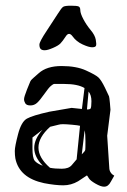

<svg xmlns="http://www.w3.org/2000/svg" viewBox="-20 -666 458 690"><path d="M170.2 -493.7C183 -499.2 192.1 -504.6 197.3 -510C202.5 -515.4 208.9 -523.9 216.6 -535.6C224.2 -547.4 232.4 -547.1 241.2 -534.9C250 -522.7 261.9 -513.2 276.9 -506.3C291.8 -499.5 303.2 -496.1 311 -496.1C318.8 -496.1 323.5 -497.9 325 -501.5C326.4 -505 326.2 -512.3 324.2 -523.2C322.3 -534.1 316.2 -545.7 305.9 -557.9C295.7 -570.1 286.9 -583.2 279.5 -597.2C272.2 -611.2 268.6 -621.8 268.6 -629.2C268.6 -636.5 266.5 -641 262.5 -642.8C258.4 -644.6 249.3 -645.5 235.1 -645.5C220.9 -645.5 211.8 -644.3 207.5 -641.8C203.3 -639.4 196.8 -631.1 188 -616.9C179.2 -602.8 165.9 -582.4 148.2 -555.9C130.5 -529.4 121.6 -512.6 121.6 -505.6C121.6 -498.6 123 -493.5 126 -490.2C128.9 -487 133.8 -485.4 140.6 -485.4C147.5 -485.4 157.3 -488.1 170.2 -493.7ZM305.2 -275.4C302.6 -273.4 298.3 -272.5 292.5 -272.5L293.9 -288.6L298.3 -336.9C305.2 -328.5 308.6 -316.9 308.6 -302.2C308.6 -287.6 307.5 -278.6 305.2 -275.4ZM267.6 -213.9C263.3 -173.8 259.3 -133.6 255.4 -93.3C251.1 -88.4 245.4 -81.5 238 -72.8C230.7 -64 218.8 -59.6 202.1 -59.6C185.5 -59.6 171.4 -60.7 159.7 -63C132 -87.1 118.2 -111.3 118.2 -135.7C118.2 -160.5 132.2 -185.4 160.2 -210.4C177.1 -214.4 187.4 -216.9 191.2 -218C194.9 -219.2 200.1 -219.7 206.8 -219.7C213.5 -219.7 224 -219.1 238.5 -217.8C253 -216.5 262.7 -215.2 267.6 -213.9ZM377 -271.5C377 -274.1 376.3 -282.2 375 -295.9C373.7 -309.6 372.6 -317.5 371.8 -319.8C371 -322.1 366.1 -332.4 357.2 -350.8C348.2 -369.2 340.4 -381.5 333.7 -387.7C327.1 -393.9 312.2 -402.3 289.1 -412.8C266 -423.4 236.7 -428.7 201.2 -428.7C165.7 -428.7 138.3 -420.1 119.1 -402.8C116.2 -400.2 112.9 -397.3 109.1 -394C105.4 -390.8 102.7 -388.4 101.1 -387C99.4 -385.5 97.7 -383.9 95.7 -382.1C93.8 -380.3 92.4 -378.8 91.6 -377.7C90.7 -376.5 89.8 -375.1 88.9 -373.3C87.9 -371.5 83.9 -361.7 76.9 -344C69.9 -326.3 66.4 -314.8 66.4 -309.6C66.4 -304.4 68 -299.3 71 -294.4C74.1 -289.6 80.2 -287.1 89.4 -287.1C98.5 -287.1 106.4 -290.2 113.3 -296.4C120.1 -302.6 128.7 -313.2 139.2 -328.1C149.6 -343.1 157.6 -352.9 163.1 -357.4C168.6 -362 172.5 -364.3 174.8 -364.3H210.9C243.2 -364.3 267.4 -359.4 283.7 -349.6C280.4 -324.5 277.3 -299.5 274.4 -274.4L237.3 -278.3L157.7 -264.6C117 -255.5 90 -247.2 76.7 -239.7C63.3 -232.3 52.7 -213.6 44.9 -183.8C37.1 -154.1 33.2 -134 33.2 -123.5C33.2 -113.1 33.9 -104.2 35.2 -96.7C44.6 -50.1 78.9 -20.5 138.2 -7.8C165.2 -2.6 188.2 0 207.3 0C226.3 0 244.1 -4.9 260.7 -14.6L291 -34.7L292.5 -35.6C293.8 -34.3 296.1 -30.9 299.3 -25.4C302.6 -19.9 310.5 -13.4 323.2 -6.1C335.9 1.2 346 4.9 353.5 4.9H354.5C364.3 4.9 372.2 -1.1 378.4 -13.2L390.6 -34.7L382.8 -40C377 -45.9 373.7 -52.2 373 -59.1L365.2 -178.2ZM273.9 -111.3C277.5 -140.3 280.9 -169.1 284.2 -197.8C286.1 -189.6 287.1 -176.7 287.1 -158.9C287.1 -141.2 286.9 -130.7 286.4 -127.4C285.9 -124.2 281.7 -118.8 273.9 -111.3ZM132.8 -199.7C113 -177.6 103 -155.8 103 -134.3C103 -112.8 113.3 -91.5 133.8 -70.3C119.5 -75.8 109.7 -81.9 104.5 -88.6C99.3 -95.3 96.7 -110 96.7 -132.8V-171.9Z"/></svg>

Font: Drukaatie burti
Style: Regular
Weight: 400
Version: Version 0.14.4